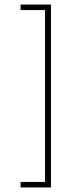

<svg xmlns="http://www.w3.org/2000/svg" viewBox="-20 -770 341 840"><path d="M203 -750V50H70V26H177V-726H70V-750Z"/></svg>

Font: Haskoy Thin
Style: Regular
Weight: 100
Designer: Ertekin Erdin
Foundry: Ertekin Erdin
Version: Version 2.000; ttfautohint (v1.8.4.7-5d5b)